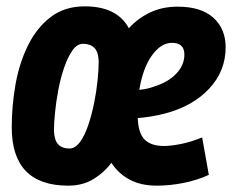

<svg xmlns="http://www.w3.org/2000/svg" viewBox="-20 -575 731 605"><path d="M195 10Q17 10 17 -174Q17 -242 29 -309.5Q41 -377 68.5 -432.5Q96 -488 140 -521.5Q184 -555 247 -555Q349 -555 386 -486Q414 -517 452.5 -535.5Q491 -554 540 -554Q614 -554 652.5 -519Q691 -484 691 -426Q691 -351 639 -295.5Q587 -240 499 -217Q455 -206 414 -203Q416 -154 436.5 -134.5Q457 -115 496 -115Q519 -115 551 -121.5Q583 -128 617 -142L638 -24Q601 -7 558 1.5Q515 10 474 10Q424 10 388.5 -9Q353 -28 331 -62Q309 -32 275 -11Q241 10 195 10ZM522 -440Q487 -440 458.5 -400Q430 -360 419 -292Q443 -294 465 -302Q510 -316 535.5 -343Q561 -370 561 -403Q561 -440 522 -440ZM200 -107Q218 -108 232.5 -128Q247 -148 258 -180.5Q269 -213 276.5 -250Q284 -287 287.5 -322Q291 -357 291 -381Q290 -412 277 -424.5Q264 -437 242 -437Q223 -437 208.5 -416.5Q194 -396 182.5 -363Q171 -330 164 -293Q157 -256 153.5 -221.5Q150 -187 150 -164Q151 -133 163.5 -120Q176 -107 200 -107Z"/></svg>

Font: Georama SemiCondensed
Style: Bold Italic
Weight: 700
Width: 4
Italic angle: -9°
Designer: Jean-Baptiste Levee
Foundry: Production Type
Version: Version 1.000